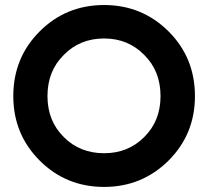

<svg xmlns="http://www.w3.org/2000/svg" viewBox="-20 -734 832 768"><path d="M396.5 13.7Q244.1 13.7 138.7 -91.8Q33.2 -197.3 33.2 -349.6Q33.2 -502.9 138.7 -608.4Q244.1 -713.9 396.5 -713.9Q547.9 -713.9 654.3 -608.4Q759.8 -502.9 759.8 -349.6Q759.8 -197.3 654.3 -91.8Q547.9 13.7 396.5 13.7ZM396.5 -121.1Q492.2 -121.1 556.6 -185.5Q622.1 -250 622.1 -349.6Q622.1 -450.2 556.6 -514.6Q492.2 -580.1 396.5 -580.1Q299.8 -580.1 235.4 -514.6Q169.9 -450.2 169.9 -349.6Q169.9 -250 235.4 -185.5Q299.8 -121.1 396.5 -121.1Z"/></svg>

Font: LeFont
Style: Regular
Weight: 700
Designer: Leryon MEDIA
Version: Version 1.0